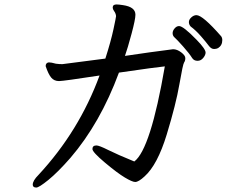

<svg xmlns="http://www.w3.org/2000/svg" viewBox="-20 -777 1040 862"><path d="M867 -504Q851 -504 843 -516Q830 -537 802 -568.5Q774 -600 764.5 -608Q755 -616 755 -628Q755 -639 764 -649.5Q773 -660 784 -660Q803 -660 863 -598Q903 -557 903 -541Q903 -530 892.5 -517Q882 -504 867 -504ZM941 -557Q928 -557 917 -572Q906 -587 882.5 -614Q859 -641 836 -658Q828 -667 828 -678Q828 -689 839 -699Q850 -709 862 -709Q890 -709 973 -614Q978 -607 978 -597Q978 -573 959 -561Q951 -557 941 -557ZM143 65Q127 65 127 52Q127 34 153 8Q335 -188 427 -438Q264 -413 245 -413Q223 -413 210 -428.5Q197 -444 185 -480Q185 -495 199 -497Q210 -497 231 -491Q246 -489 260 -489L453 -514Q478 -592 489.5 -646Q501 -700 501 -704Q501 -708 499 -714.5Q497 -721 491.5 -728.5Q486 -736 486 -743Q486 -757 503 -757Q513 -757 532 -754Q588 -746 588 -711Q588 -690 570.5 -625Q553 -560 541 -526Q654 -543 757 -556Q775 -556 793.5 -542Q812 -528 812 -516Q812 -504 806.5 -496.5Q801 -489 785.5 -399Q770 -309 728.5 -173Q687 -37 629 15Q602 40 587 40Q574 40 540.5 20Q507 0 451 -47Q395 -94 395 -108Q395 -124 413 -124Q425 -124 466 -103.5Q507 -83 583 -52Q656 -107 720 -479Q686 -476 514 -451Q430 -224 296 -68Q239 -3 197 31Q155 65 143 65Z"/></svg>

Font: ToneOZ-Pinyin-WenKai-Medium
Style: Medium
Weight: 700
Designer: Fontworks Inc.
Foundry: ToneOZ
Version: Version 0.240331